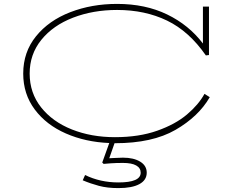

<svg xmlns="http://www.w3.org/2000/svg" viewBox="-20 -720 1214 984"><path d="M567 14 540 91Q549 91 569.5 89.5Q590 88 610 88Q665 88 698.5 108.5Q732 129 732 165Q732 203 694.5 223.5Q657 244 587 244Q530 244 487 232.5Q444 221 404 204L416 177Q494 215 587 215Q701 215 701 165Q701 141 678 128Q655 115 610 115Q575 115 547 117Q519 119 511 120L504 113L540 13Q418 8 317.5 -36Q217 -80 158 -159Q99 -238 99 -343Q99 -453 164.5 -534Q230 -615 340 -657.5Q450 -700 580 -700Q725 -700 836.5 -646Q948 -592 1020 -497V-686H1051V-438L1035 -436Q949 -560 836 -614.5Q723 -669 580 -669Q457 -669 354.5 -629.5Q252 -590 192 -516Q132 -442 132 -343Q132 -244 190.5 -170Q249 -96 348.5 -56.5Q448 -17 569 -17Q692 -17 785.5 -50Q879 -83 938.5 -133.5Q998 -184 1028 -239L1055 -222Q998 -123 879.5 -54.5Q761 14 569 14Z"/></svg>

Font: BioRhyme Expanded ExtraLight
Style: Regular
Weight: 275
Width: 7
Designer: Aoife Mooney
Foundry: Aoife Mooney Type
Version: Version 1.000